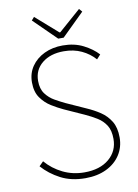

<svg xmlns="http://www.w3.org/2000/svg" viewBox="-93 -901 702 975"><g transform="rotate(-10 258.0 -414.0)"><path d="M268 12Q195 12 140.5 -16.5Q86 -45 48 -88L70 -110Q106 -68 157 -43Q208 -18 268 -18Q348 -18 395 -57.5Q442 -97 442 -160Q442 -204 425 -230.5Q408 -257 380.5 -274Q353 -291 320 -306L218 -352Q190 -365 159 -384Q128 -403 106 -434Q84 -465 84 -514Q84 -561 108.5 -596.5Q133 -632 175 -652Q217 -672 270 -672Q330 -672 376 -648.5Q422 -625 450 -594L430 -572Q402 -604 361.5 -623Q321 -642 270 -642Q201 -642 158.5 -607.5Q116 -573 116 -516Q116 -475 135 -449.5Q154 -424 181.5 -408.5Q209 -393 232 -382L334 -336Q371 -320 402.5 -299Q434 -278 454 -245.5Q474 -213 474 -162Q474 -112 448.5 -72.5Q423 -33 376.5 -10.5Q330 12 268 12ZM254 -710 138 -824 152 -840 266 -740H270L384 -840L398 -824L282 -710Z"/></g></svg>

Font: Source Sans 3 Variable
Style: Regular
Weight: 200
Designer: Paul D. Hunt
Foundry: Adobe Systems Incorporated
Version: Version 3.026